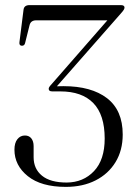

<svg xmlns="http://www.w3.org/2000/svg" viewBox="-20 -720 532 751"><path d="M460 -194Q460 -132 432 -86Q404 -40 354 -14.5Q304 11 237.5 11Q141 11 88.8 -31Q36.5 -73 36.5 -134.5Q36.5 -161 48 -175.5Q59.5 -190 77.5 -190Q93.5 -190 102.5 -178.8Q111.5 -167.5 111.5 -148.5V-105Q111.5 -59.5 144.2 -32.8Q177 -6 241 -6Q306 -6.5 347.8 -50.8Q389.5 -95 389.5 -178Q389.5 -271 345 -316.8Q300.5 -362.5 216 -362.5H184.5Q170.5 -362.5 170.5 -372.5Q170.5 -376 172.8 -379.8Q175 -383.5 182 -391L400 -640.5H121.5Q100 -640.5 95.5 -621L78 -551Q75.5 -541 65.5 -541Q54.5 -541.5 56 -554.5L72 -681.5Q74 -700 95.5 -700H452.5Q467 -700 467 -690.5Q467 -686.5 464 -681.5Q461 -676.5 452 -666.5L202.5 -382.5Q216 -383 228 -383Q337.5 -383 398.8 -335.8Q460 -288.5 460 -194Z"/></svg>

Font: Fraunces 72pt Light
Style: Regular
Weight: 300
Version: Version 1.000;[0bf87f6ff]